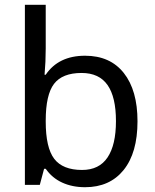

<svg xmlns="http://www.w3.org/2000/svg" viewBox="-20 -780 655 810"><path d="M338.9 -544.9Q444.8 -544.9 502.4 -471.9Q560.1 -398.9 560.1 -268.1Q560.1 -135.3 501.5 -62.7Q442.9 9.8 338.9 9.8Q284.7 9.8 242.2 -9.8Q199.7 -29.3 172.9 -67.9H166Q150.9 -9.3 147.9 0H85V-759.8H172.9V-575.2Q172.9 -520 168 -464.8H172.9Q227.1 -544.9 338.9 -544.9ZM324.2 -472.2Q243.2 -472.2 208 -426.3Q172.9 -380.4 172.9 -271V-267.1Q172.9 -157.2 208.7 -110.1Q244.6 -63 326.2 -63Q398.4 -63 433.8 -116Q469.2 -168.9 469.2 -269Q469.2 -370.6 433.6 -421.4Q397.9 -472.2 324.2 -472.2Z"/></svg>

Font: NotoPenekeko
Style: Regular
Weight: 400
Designer: Monotype Design team
Foundry: Monotype Imaging Inc.
Version: Version 1.04